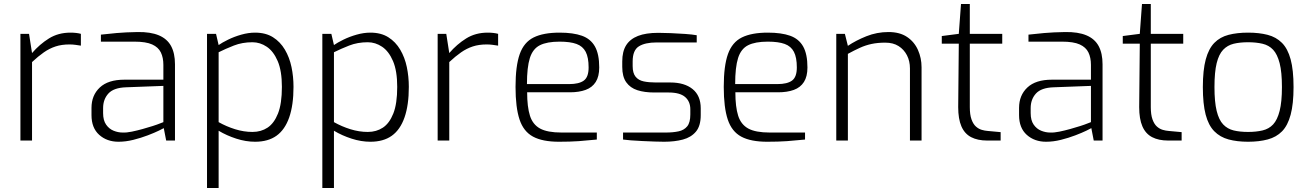

<svg xmlns="http://www.w3.org/2000/svg" viewBox="-20 -702 6543 959"><path d="M82 0V-533H125L140 -437Q178 -481 224.5 -510Q271 -539 332 -539Q347 -539 360 -537.5Q373 -536 384 -533V-474Q371 -476 357 -478Q343 -480 327 -480Q288 -480 257.5 -470Q227 -460 199 -440.5Q171 -421 140 -392V0Z M572 6Q514 6 475.5 -28.5Q437 -63 437 -127V-163Q437 -226 478.5 -265Q520 -304 601 -304H796V-378Q796 -414 783.5 -440Q771 -466 740 -480Q709 -494 651 -494H484V-529Q517 -533 562.5 -537Q608 -541 667 -542Q732 -543 773.5 -525.5Q815 -508 834.5 -472Q854 -436 854 -381V0H810L798 -62Q795 -60 773.5 -49.5Q752 -39 718 -26Q684 -13 646 -3.5Q608 6 572 6ZM592 -40Q612 -39 638.5 -44.5Q665 -50 692 -57.5Q719 -65 742.5 -72.5Q766 -80 780.5 -86Q795 -92 796 -92V-273L610 -266Q548 -264 521.5 -235Q495 -206 495 -162V-137Q495 -101 510 -79.5Q525 -58 547.5 -49Q570 -40 592 -40Z M1014 237V-533H1059L1072 -477Q1089 -489 1119.5 -504Q1150 -519 1185.5 -529Q1221 -539 1254 -539Q1307 -539 1343.5 -516Q1380 -493 1403 -454Q1426 -415 1436 -367Q1446 -319 1446 -268Q1446 -177 1424.5 -115.5Q1403 -54 1361 -24Q1319 6 1254 6Q1208 6 1160 -9.5Q1112 -25 1072 -49V237ZM1241 -43Q1284 -43 1316.5 -64.5Q1349 -86 1368.5 -135Q1388 -184 1388 -268Q1388 -348 1367 -397Q1346 -446 1312.5 -468.5Q1279 -491 1241 -491Q1190 -491 1148 -474.5Q1106 -458 1072 -441V-92Q1111 -70 1154.5 -56.5Q1198 -43 1241 -43Z M1590 237V-533H1635L1648 -477Q1665 -489 1695.5 -504Q1726 -519 1761.5 -529Q1797 -539 1830 -539Q1883 -539 1919.5 -516Q1956 -493 1979 -454Q2002 -415 2012 -367Q2022 -319 2022 -268Q2022 -177 2000.5 -115.5Q1979 -54 1937 -24Q1895 6 1830 6Q1784 6 1736 -9.5Q1688 -25 1648 -49V237ZM1817 -43Q1860 -43 1892.5 -64.5Q1925 -86 1944.5 -135Q1964 -184 1964 -268Q1964 -348 1943 -397Q1922 -446 1888.5 -468.5Q1855 -491 1817 -491Q1766 -491 1724 -474.5Q1682 -458 1648 -441V-92Q1687 -70 1730.5 -56.5Q1774 -43 1817 -43Z M2166 0V-533H2209L2224 -437Q2262 -481 2308.5 -510Q2355 -539 2416 -539Q2431 -539 2444 -537.5Q2457 -536 2468 -533V-474Q2455 -476 2441 -478Q2427 -480 2411 -480Q2372 -480 2341.5 -470Q2311 -460 2283 -440.5Q2255 -421 2224 -392V0Z M2772 6Q2690 6 2642.5 -19.5Q2595 -45 2575 -105Q2555 -165 2555 -268Q2555 -373 2576 -432Q2597 -491 2645.5 -515Q2694 -539 2775 -539Q2843 -539 2886.5 -523.5Q2930 -508 2951.5 -470Q2973 -432 2973 -365Q2973 -320 2955.5 -292.5Q2938 -265 2905 -253Q2872 -241 2827 -241H2613Q2613 -168 2627 -124Q2641 -80 2677.5 -60Q2714 -40 2785 -40H2961V-5Q2913 0 2870.5 3Q2828 6 2772 6ZM2612 -282H2823Q2872 -282 2896 -299.5Q2920 -317 2920 -365Q2920 -415 2905.5 -443Q2891 -471 2859.5 -482.5Q2828 -494 2775 -494Q2712 -494 2676.5 -476Q2641 -458 2626.5 -412Q2612 -366 2612 -282Z M3297 6Q3279 6 3250 5Q3221 4 3189 2.5Q3157 1 3131 -1Q3105 -3 3092 -5V-40H3305Q3342 -40 3369.5 -46Q3397 -52 3412.5 -71Q3428 -90 3428 -130V-156Q3428 -195 3402 -217.5Q3376 -240 3320 -240H3248Q3199 -240 3163.5 -251.5Q3128 -263 3108 -291Q3088 -319 3088 -368V-395Q3088 -445 3107.5 -476Q3127 -507 3166.5 -522.5Q3206 -538 3268 -538Q3294 -538 3330 -536.5Q3366 -535 3402 -532.5Q3438 -530 3460 -526V-490H3260Q3202 -490 3171 -470.5Q3140 -451 3140 -395V-372Q3140 -337 3154.5 -319Q3169 -301 3195 -295.5Q3221 -290 3255 -290H3328Q3399 -290 3439.5 -257Q3480 -224 3480 -161V-127Q3480 -73 3456 -44.5Q3432 -16 3391 -5Q3350 6 3297 6Z M3812 6Q3730 6 3682.5 -19.5Q3635 -45 3615 -105Q3595 -165 3595 -268Q3595 -373 3616 -432Q3637 -491 3685.5 -515Q3734 -539 3815 -539Q3883 -539 3926.5 -523.5Q3970 -508 3991.5 -470Q4013 -432 4013 -365Q4013 -320 3995.5 -292.5Q3978 -265 3945 -253Q3912 -241 3867 -241H3653Q3653 -168 3667 -124Q3681 -80 3717.5 -60Q3754 -40 3825 -40H4001V-5Q3953 0 3910.5 3Q3868 6 3812 6ZM3652 -282H3863Q3912 -282 3936 -299.5Q3960 -317 3960 -365Q3960 -415 3945.5 -443Q3931 -471 3899.5 -482.5Q3868 -494 3815 -494Q3752 -494 3716.5 -476Q3681 -458 3666.5 -412Q3652 -366 3652 -282Z M4157 0V-533H4200L4215 -473Q4255 -500 4307.5 -521Q4360 -542 4418 -542Q4474 -542 4510.5 -517.5Q4547 -493 4565 -452.5Q4583 -412 4583 -366V0H4525V-360Q4525 -397 4510 -426Q4495 -455 4468 -472Q4441 -489 4402 -489Q4364 -489 4333.5 -482.5Q4303 -476 4274.5 -463Q4246 -450 4215 -433V0Z M4911 0Q4863 0 4830.5 -17Q4798 -34 4782 -71Q4766 -108 4766 -167L4769 -484H4684V-522L4769 -533L4780 -682H4824V-533H4986V-484H4824V-167Q4824 -129 4832.5 -105.5Q4841 -82 4854.5 -70Q4868 -58 4883.5 -53.5Q4899 -49 4913 -48L4978 -42V0Z M5205 6Q5147 6 5108.5 -28.5Q5070 -63 5070 -127V-163Q5070 -226 5111.5 -265Q5153 -304 5234 -304H5429V-378Q5429 -414 5416.5 -440Q5404 -466 5373 -480Q5342 -494 5284 -494H5117V-529Q5150 -533 5195.5 -537Q5241 -541 5300 -542Q5365 -543 5406.5 -525.5Q5448 -508 5467.5 -472Q5487 -436 5487 -381V0H5443L5431 -62Q5428 -60 5406.5 -49.5Q5385 -39 5351 -26Q5317 -13 5279 -3.5Q5241 6 5205 6ZM5225 -40Q5245 -39 5271.5 -44.5Q5298 -50 5325 -57.5Q5352 -65 5375.5 -72.5Q5399 -80 5413.5 -86Q5428 -92 5429 -92V-273L5243 -266Q5181 -264 5154.5 -235Q5128 -206 5128 -162V-137Q5128 -101 5143 -79.5Q5158 -58 5180.5 -49Q5203 -40 5225 -40Z M5815 0Q5767 0 5734.5 -17Q5702 -34 5686 -71Q5670 -108 5670 -167L5673 -484H5588V-522L5673 -533L5684 -682H5728V-533H5890V-484H5728V-167Q5728 -129 5736.5 -105.5Q5745 -82 5758.5 -70Q5772 -58 5787.5 -53.5Q5803 -49 5817 -48L5882 -42V0Z M6214 6Q6159 6 6116.5 -5.5Q6074 -17 6045 -46.5Q6016 -76 6002 -129.5Q5988 -183 5988 -267Q5988 -352 6002.5 -405.5Q6017 -459 6045.5 -488Q6074 -517 6116.5 -528Q6159 -539 6214 -539Q6269 -539 6311.5 -528Q6354 -517 6383 -488Q6412 -459 6426.5 -405.5Q6441 -352 6441 -267Q6441 -183 6426.5 -129Q6412 -75 6383.5 -46Q6355 -17 6312 -5.5Q6269 6 6214 6ZM6214 -43Q6254 -43 6286 -50.5Q6318 -58 6339 -80.5Q6360 -103 6371.5 -148Q6383 -193 6383 -267Q6383 -342 6371.5 -386.5Q6360 -431 6339 -453.5Q6318 -476 6286 -483.5Q6254 -491 6214 -491Q6173 -491 6142 -483.5Q6111 -476 6089.5 -453.5Q6068 -431 6057 -386.5Q6046 -342 6046 -267Q6046 -193 6057 -148Q6068 -103 6089.5 -80.5Q6111 -58 6142 -50.5Q6173 -43 6214 -43Z"/></svg>

Font: Exo Thin Light
Style: Regular
Weight: 300
Version: Version 2.000